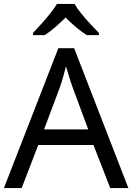

<svg xmlns="http://www.w3.org/2000/svg" viewBox="-20 -964 679 984"><path d="M545 0 459 -221H176L91 0H0L279 -717H360L638 0ZM352 -517Q349 -525 342 -546Q335 -567 328.5 -589.5Q322 -612 318 -624Q313 -604 307.5 -583.5Q302 -563 296.5 -546Q291 -529 287 -517L206 -301H432ZM362 -944Q374 -922 396.5 -894.5Q419 -867 443.5 -840.5Q468 -814 487 -795V-784H425Q399 -800 371 -823.5Q343 -847 316 -874Q289 -847 262 -824Q235 -801 209 -784H149V-795Q168 -815 191.5 -841Q215 -867 237 -894.5Q259 -922 272 -944Z"/></svg>

Font: Noto Sans Hebrew
Style: Regular
Weight: 400
Designer: Monotype Design Team
Foundry: Monotype Imaging Inc.
Version: Version 2.003;January 10, 2023;FontCreator 14.0.0.2877 64-bi